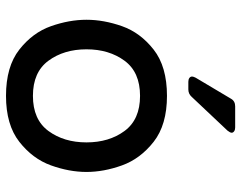

<svg xmlns="http://www.w3.org/2000/svg" viewBox="-104 -706 823 656"><g transform="rotate(90 308.0 -378.5)"><path d="M48 -262Q48 -321 70 -383.5Q92 -446 150 -491.5Q208 -537 308 -537Q407 -537 465 -491.5Q523 -446 545.5 -383.5Q568 -321 568 -262Q568 -203 545.5 -140.5Q523 -78 465 -32.5Q407 13 308 13Q208 13 150 -32.5Q92 -78 70 -140.5Q48 -203 48 -262ZM467 -262Q467 -339 428 -392Q389 -445 308 -445Q227 -445 188 -392Q149 -339 149 -262Q149 -185 188 -132Q227 -79 308 -79Q389 -79 428 -132Q467 -185 467 -262ZM286 -610H260Q252 -610 247 -613.5Q242 -617 242 -623Q242 -627 246 -635L318 -756Q326 -770 344 -770H416Q424 -770 429 -766.5Q434 -763 434 -758Q434 -753 427 -744L311 -621Q301 -610 286 -610Z"/></g></svg>

Font: Shippori Antique B1
Style: Regular
Weight: 400
Designer: FONTDASU
Foundry: FONTDASU / Google Inc. / but / Adobe
Version: Version 2.001